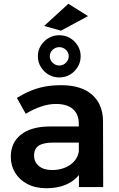

<svg xmlns="http://www.w3.org/2000/svg" viewBox="-20 -988 630 1014"><path d="M261 -235Q210 -235 185 -219Q160 -203 160 -166Q160 -132 185.5 -111Q211 -90 255 -90Q294 -90 325.5 -103.5Q357 -117 375.5 -140.5Q394 -164 397 -193L419 -100Q395 -48 345 -21Q295 6 224 6Q167 6 125 -16Q83 -38 60 -75.5Q37 -113 37 -160Q37 -234 90 -276.5Q143 -319 240 -320H411V-235ZM396 -336Q396 -384 365.5 -411.5Q335 -439 275 -439Q238 -439 197.5 -425.5Q157 -412 116 -387L69 -471Q107 -494 142 -508.5Q177 -523 215.5 -530.5Q254 -538 304 -538Q409 -538 466 -488Q523 -438 524 -350L525 0H397ZM293 -802Q325 -802 350 -787Q375 -772 390.5 -747Q406 -722 406 -691Q406 -660 390.5 -634.5Q375 -609 350 -594Q325 -579 293 -579Q262 -579 236.5 -594Q211 -609 195.5 -634.5Q180 -660 180 -691Q180 -722 195.5 -747Q211 -772 236.5 -787Q262 -802 293 -802ZM293 -739Q273 -739 258 -725Q243 -711 243 -691Q243 -671 258 -656.5Q273 -642 293 -642Q313 -642 328 -656.5Q343 -671 343 -691Q343 -711 328 -725Q313 -739 293 -739ZM341 -968 445 -903 302 -826 213 -851Z"/></svg>

Font: Alexandria Medium
Style: Regular
Weight: 500
Designer: Mohamed Gaber
Foundry: Kief Type Foundry
Version: Version 5.100